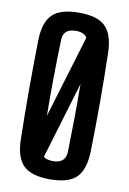

<svg xmlns="http://www.w3.org/2000/svg" viewBox="-91 -863 621 926"><g transform="rotate(10 220.0 -400.0)"><path d="M220 8Q130 8 90.5 -30Q51 -68 49 -157Q44 -400 49 -644Q51 -732 90.5 -770Q130 -808 220 -808Q310 -808 349 -770Q388 -732 391 -644Q397 -399 391 -157Q388 -68 349 -30Q310 8 220 8ZM157 -663Q154 -576 153 -480.5Q152 -385 153 -291L275 -695Q261 -719 220 -719Q158 -719 157 -663ZM220 -81Q281 -81 283 -138Q285 -216 286 -301Q287 -386 286 -470L173 -94Q189 -81 220 -81Z"/></g></svg>

Font: Big Shoulders Display
Style: Bold
Weight: 700
Designer: Patric King
Foundry: XO Type Co
Version: Version 1.000; ttfautohint (v1.8.2)